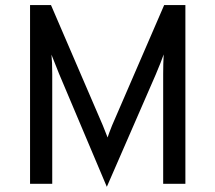

<svg xmlns="http://www.w3.org/2000/svg" viewBox="-20 -720 843 752"><path d="M706.1 0Q684.6 0 619.1 0Q619.1 -107.4 619.1 -429.7Q619.1 -470.7 621.1 -506.8Q611.3 -478.5 589.8 -427.7Q526.4 -281.2 398.4 11.7Q351.6 -98.6 211.9 -429.7Q188.5 -488.3 181.6 -505.9Q184.6 -478.5 184.6 -429.7Q184.6 -287.1 184.6 0Q163.1 0 97.7 0Q97.7 -174.8 97.7 -700.2Q118.2 -700.2 179.7 -700.2Q230.5 -582 382.8 -228.5Q387.7 -216.8 401.4 -181.6Q405.3 -194.3 418.9 -228.5Q487.3 -385.7 623 -700.2Q643.6 -700.2 706.1 -700.2Q706.1 -525.4 706.1 0Z"/></svg>

Font: Overpass
Style: Regular
Weight: 400
Designer: Delve Withrington, Thomas Jockin
Version: Version 3.000;DELV;Overpass; ttfautohint (v1.5)